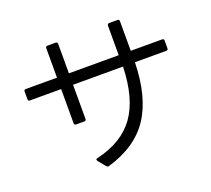

<svg xmlns="http://www.w3.org/2000/svg" viewBox="-133 -956 1267 1152"><g transform="rotate(-20 500.0 -380.5)"><path d="M53 -522V-571Q53 -583 65 -583H264V-771Q264 -783 276 -783H328Q340 -783 340 -771V-583H658V-772Q660 -784 670 -784H723Q735 -784 735 -772V-583H935Q947 -583 947 -571V-522Q947 -510 935 -510H735Q730 -290 645 -161Q560 -32 376 22L372 23Q366 23 360 17L321 -31Q318 -36 318 -38Q318 -45 326 -46Q494 -85 573.5 -196.5Q653 -308 659 -510H340V-292Q340 -280 328 -280H276Q264 -280 264 -292V-510H65Q53 -510 53 -522Z"/></g></svg>

Font: LINE Seed JP_TTF Regular
Style: Regular
Weight: 400
Designer: LINE & Fontrix & Fontworks
Version: Version 1.002